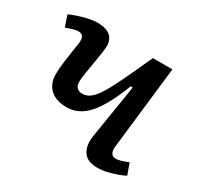

<svg xmlns="http://www.w3.org/2000/svg" viewBox="-123 -677 859 835"><g transform="rotate(30 306.5 -259.5)"><path d="M11 -499Q23 -505 46 -513Q69 -521 95 -527Q121 -533 143 -533Q190 -533 211 -512Q232 -491 228 -454Q227 -440 223 -416Q219 -392 214.5 -364.5Q210 -337 206 -312.5Q202 -288 202 -274Q201 -232 240 -232Q260 -232 278.5 -246Q297 -260 317 -292.5Q337 -325 363.5 -380.5Q390 -436 428 -520H526L478 -99Q477 -60 507 -60Q526 -60 567 -77L587 -21Q574 -14 552 -6Q530 2 505 8Q480 14 457 14Q405 14 385 -16.5Q365 -47 373 -98L416 -365L406 -366Q362 -251 316 -199Q270 -147 210 -147Q156 -147 126.5 -174Q97 -201 97 -249Q97 -278 103 -322Q109 -366 117 -415Q120 -440 112.5 -449.5Q105 -459 89 -459Q71 -459 30 -443Z"/></g></svg>

Font: Literata 7pt Medium
Style: Italic
Weight: 500
Italic angle: -2°
Designer: Latin by Veronika Burian and Jose Scaglione. Greek by Irene Vlachou. Cyrillic by Vera Evstafieva
Foundry: TypeTogether
Version: Version 3.002